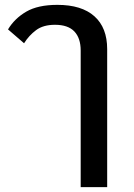

<svg xmlns="http://www.w3.org/2000/svg" viewBox="-20 -581 552 790"><path d="M312 189V-373Q312 -424 286 -451.5Q260 -479 206 -479Q158 -479 128.5 -457Q99 -435 79 -403L13 -460Q40 -505 88 -533Q136 -561 216 -561Q316 -561 368.5 -514Q421 -467 421 -379V189Z"/></svg>

Font: IBM Plex Sans Thai Looped Medium
Style: Regular
Weight: 500
Designer: Mike Abbink, Paul van der Laan, Pieter van Rosmalen, Ben Mitchell, Mark Frömberg
Foundry: Bold Monday
Version: Version 1.1